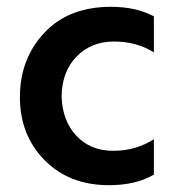

<svg xmlns="http://www.w3.org/2000/svg" viewBox="-20 -535 510 564"><path d="M300 9Q183 9 110.5 -65Q38 -139 38.5 -251Q39 -363 110.5 -439Q182 -515 306 -515Q380 -515 432 -487V-381Q382 -413 315 -413Q248 -413 205 -369Q162 -325 161 -252Q163 -180 204.5 -136Q246 -92 312.5 -92Q379 -92 432 -126V-22Q379 9 300 9Z"/></svg>

Font: Hind Colombo SemiBold
Style: Regular
Weight: 600
Designer: Jyotish Sonowal, Aditi Pimprikar
Foundry: Indian Type Foundry
Version: Version 1.000;PS 1.0;hotconv 1.0.86;makeotf.lib2.5.63406; tt